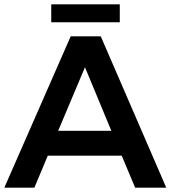

<svg xmlns="http://www.w3.org/2000/svg" viewBox="-21 -868 789 888"><path d="M604 0 542 -148H200L138 0H-1L306 -700H445L748 0ZM248 -263H494L372 -557ZM216 -848H533V-765H216Z"/></svg>

Font: Montserrat arm2 Medium
Style: Regular
Weight: 500
Designer: Julieta Ulanovsky
Foundry: Julieta Ulanovsky
Version: Version 6.000